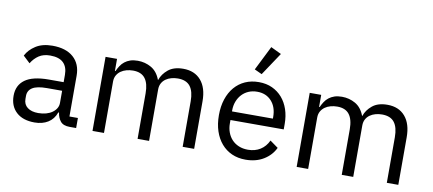

<svg xmlns="http://www.w3.org/2000/svg" viewBox="-70 -1042 2970 1317"><g transform="rotate(10 1414.5 -383.5)"><path d="M460 0Q415 0 395.5 -24Q376 -48 371 -84H366Q349 -36 310 -12Q271 12 217 12Q135 12 89.5 -30Q44 -72 44 -144Q44 -217 97.5 -256Q151 -295 264 -295H366V-346Q366 -401 336 -430Q306 -459 244 -459Q197 -459 165.5 -438Q134 -417 113 -382L65 -427Q86 -469 132 -498.5Q178 -528 248 -528Q342 -528 394 -482Q446 -436 446 -354V-70H505V0ZM230 -56Q260 -56 285 -63Q310 -70 328 -83Q346 -96 356 -113Q366 -130 366 -150V-235H260Q191 -235 159.5 -215Q128 -195 128 -157V-136Q128 -98 155.5 -77Q183 -56 230 -56Z M619 0V-516H699V-432H703Q712 -452 723.5 -469.5Q735 -487 751.5 -500Q768 -513 790 -520.5Q812 -528 842 -528Q893 -528 936 -503.5Q979 -479 1000 -423H1002Q1016 -465 1054.5 -496.5Q1093 -528 1159 -528Q1238 -528 1282.5 -476.5Q1327 -425 1327 -331V0H1247V-317Q1247 -386 1220 -421Q1193 -456 1134 -456Q1110 -456 1088.5 -450Q1067 -444 1050 -432Q1033 -420 1023 -401.5Q1013 -383 1013 -358V0H933V-317Q933 -386 906 -421Q879 -456 822 -456Q798 -456 776 -450Q754 -444 737 -432Q720 -420 709.5 -401.5Q699 -383 699 -358V0Z M1686 12Q1633 12 1590.5 -7Q1548 -26 1517.5 -61.5Q1487 -97 1470.5 -146.5Q1454 -196 1454 -258Q1454 -319 1470.5 -369Q1487 -419 1517.5 -454.5Q1548 -490 1590.5 -509Q1633 -528 1686 -528Q1738 -528 1779 -509Q1820 -490 1849 -456.5Q1878 -423 1893.5 -377Q1909 -331 1909 -276V-238H1538V-214Q1538 -181 1548.5 -152.5Q1559 -124 1578.5 -103Q1598 -82 1626.5 -70Q1655 -58 1691 -58Q1740 -58 1776.5 -81Q1813 -104 1833 -147L1890 -106Q1865 -53 1812 -20.5Q1759 12 1686 12ZM1686 -461Q1653 -461 1626 -449.5Q1599 -438 1579.5 -417Q1560 -396 1549 -367.5Q1538 -339 1538 -305V-298H1823V-309Q1823 -378 1785.5 -419.5Q1748 -461 1686 -461ZM1694 -585 1642 -609 1727 -779 1800 -744Z M2041 0V-516H2121V-432H2125Q2134 -452 2145.5 -469.5Q2157 -487 2173.5 -500Q2190 -513 2212 -520.5Q2234 -528 2264 -528Q2315 -528 2358 -503.5Q2401 -479 2422 -423H2424Q2438 -465 2476.5 -496.5Q2515 -528 2581 -528Q2660 -528 2704.5 -476.5Q2749 -425 2749 -331V0H2669V-317Q2669 -386 2642 -421Q2615 -456 2556 -456Q2532 -456 2510.5 -450Q2489 -444 2472 -432Q2455 -420 2445 -401.5Q2435 -383 2435 -358V0H2355V-317Q2355 -386 2328 -421Q2301 -456 2244 -456Q2220 -456 2198 -450Q2176 -444 2159 -432Q2142 -420 2131.5 -401.5Q2121 -383 2121 -358V0Z"/></g></svg>

Font: IBM Plex Sans
Style: Regular
Weight: 400
Designer: Mike Abbink, Paul van der Laan, Pieter van Rosmalen
Foundry: Bold Monday
Version: Version 3.005